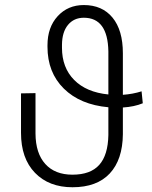

<svg xmlns="http://www.w3.org/2000/svg" viewBox="-20 -747 614 776"><path d="M557.1 -329.6Q522.5 -315.4 476.6 -312.5V-204.6Q475.6 -101.6 423.6 -45.9Q371.6 9.8 272.9 9.8Q177.7 9.8 121.3 -48.6Q64.9 -106.9 64.9 -210V-369.6L123.5 -370.6V-207Q124 -127.4 163.1 -84.2Q202.1 -41 272.9 -41Q345.7 -41 381.1 -80.6Q416.5 -120.1 418 -201.2V-313.5Q304.2 -323.7 238 -388.9Q171.9 -454.1 171.9 -558.1V-564Q171.9 -636.7 213.1 -681.6Q254.4 -726.6 318.8 -726.6Q393.1 -726.6 434.8 -675.8Q476.6 -625 476.6 -531.7V-363.8Q517.1 -366.7 552.2 -377.9ZM230.5 -553.7Q230.5 -473.6 279.8 -423.8Q329.1 -374 418 -365.2V-539.6Q415.5 -675.3 318.8 -675.3Q278.8 -675.3 254.9 -646.5Q231 -617.7 230.5 -566.4Z"/></svg>

Font: SteelSelectRoboto
Style: Regular
Weight: 300
Designer: Google
Version: Version 2.137; 2017